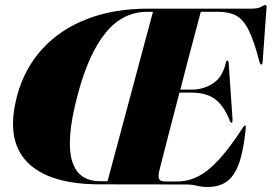

<svg xmlns="http://www.w3.org/2000/svg" viewBox="-20 -735 1082 765"><path d="M719.5 0 376 -0.5Q173.5 -1 87.5 -90.2Q1.5 -179.5 48.5 -354.5Q77.5 -462.5 148.5 -540Q219.5 -617.5 326.2 -659Q433 -700.5 569 -700.5H979Q1008.5 -700.5 1020.2 -707.8Q1032 -715 1037 -715Q1043 -715 1042 -706L1026.5 -489Q1025.5 -477.5 1021.5 -477.5Q1017 -477.5 1014 -488Q992.5 -571.5 971 -614.5Q949.5 -657.5 921 -672.8Q892.5 -688 848.5 -688H780Q779 -684.5 771.8 -657.2Q764.5 -630 753 -586.2Q741.5 -542.5 727.2 -488.8Q713 -435 698.5 -378H745.5Q789.5 -378 828 -402.2Q866.5 -426.5 880 -485.5Q881.5 -493.5 886 -493.5Q890 -493.5 891 -485L906.5 -260Q907 -246.5 903.5 -246Q899 -245 895.5 -254Q874 -310 839.5 -338Q805 -366 741.5 -366H695Q680.5 -310.5 666.8 -257.5Q653 -204.5 641.8 -161Q630.5 -117.5 623.5 -89.5Q616.5 -61.5 615 -56Q609 -29.5 614.5 -20.8Q620 -12 638 -12H686Q729 -12 769 -32Q809 -52 852.2 -99Q895.5 -146 948 -227Q953.5 -235 956 -235Q960.5 -235 959.5 -226Q951 -136.5 932.5 -84.8Q914 -33 883.5 -11.5Q853 10 806.5 10Q784.5 10 764.2 5Q744 0 719.5 0ZM291 -363Q264 -263 259.5 -195.5Q255 -128 269 -88Q283 -48 311.2 -30.5Q339.5 -13 378.5 -13H408.5L589.5 -688H567.5Q469.5 -688 401.8 -605.5Q334 -523 291 -363Z"/></svg>

Font: Fraunces 144pt Black
Style: Italic
Weight: 900
Italic angle: -16°
Version: Version 1.000;[0bf87f6ff]